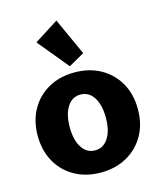

<svg xmlns="http://www.w3.org/2000/svg" viewBox="-123 -923 864 1026"><g transform="rotate(-15 308.5 -410.0)"><path d="M308.1 13.2Q226.1 13.2 163.6 -22Q101.1 -57.1 66.2 -119.6Q31.2 -182.1 31.2 -263.7Q31.2 -345.7 66.2 -408Q101.1 -470.2 163.6 -505.4Q226.1 -540.5 308.1 -540.5Q390.1 -540.5 452.6 -505.4Q515.1 -470.2 550.3 -408Q585.4 -345.7 585.4 -263.7Q585.4 -181.6 550.3 -119.4Q515.1 -57.1 452.4 -22Q389.6 13.2 308.1 13.2ZM308.1 -109.4Q354.5 -109.4 381.3 -150.9Q408.2 -192.4 408.2 -263.7Q408.2 -335 381.3 -376.5Q354.5 -418 308.1 -418Q262.2 -418 235.4 -376.5Q208.5 -335 208.5 -263.7Q208.5 -192.4 235.4 -150.9Q262.2 -109.4 308.1 -109.4ZM293.5 -578.6 153.8 -748 287.1 -833 380.4 -627.9Z"/></g></svg>

Font: Schibsted Grotesk ExtraBold
Style: Regular
Weight: 800
Designer: Bakken & Baeck AS, Henrik Kongsvoll
Foundry: Schibsted ASA
Version: Version 1.100; ttfautohint (v1.8.4.7-5d5b);gftools[0.9.25]